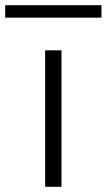

<svg xmlns="http://www.w3.org/2000/svg" viewBox="-93 -720 411 740"><path d="M81 0V-526H144V0ZM-73 -652V-700H298V-652Z"/></svg>

Font: Archivo Expanded ExtraLight
Style: Regular
Weight: 250
Width: 7
Designer: Hector Gatti
Foundry: Omnibus-Type
Version: Version 2.001